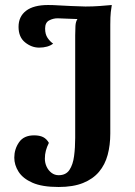

<svg xmlns="http://www.w3.org/2000/svg" viewBox="-20 -732 539 766"><path d="M214 14Q148 14 109.5 -3Q71 -20 54 -47Q37 -74 37 -103Q37 -137 56 -164.5Q75 -192 116 -192Q138 -192 152 -185Q166 -178 175 -162Q167 -146 163 -131Q159 -116 159 -99Q159 -82 166 -67Q173 -52 185.5 -42.5Q198 -33 214 -33Q243 -33 257 -54Q271 -75 275.5 -109Q280 -143 280 -182V-591Q280 -611 281 -628.5Q282 -646 289 -656Q273 -657 248 -657.5Q223 -658 210 -659Q192 -659 176 -650.5Q160 -642 160 -618Q160 -595 170 -580.5Q180 -566 192 -558Q182 -550 167.5 -546Q153 -542 136 -542Q106 -542 80 -563Q54 -584 54 -625Q54 -666 84 -689Q114 -712 172 -712Q192 -712 214.5 -710.5Q237 -709 263.5 -708Q290 -707 321 -706Q350 -706 377.5 -708Q405 -710 426 -712Q424 -701 422 -683.5Q420 -666 420 -633V-199Q420 -153 409.5 -114Q399 -75 375 -46.5Q351 -18 311.5 -2Q272 14 214 14Z"/></svg>

Font: Arima Thin
Style: Regular
Weight: 100
Designer: Joana Correia and Natanael Gama
Foundry: NDISCOVER
Version: Version 1.101;gftools[0.9.23]